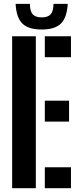

<svg xmlns="http://www.w3.org/2000/svg" viewBox="-20 -991 416 1011"><path d="M43.9 0V-800H168.7V0ZM216 0V-110.3H353.7V0ZM216 -350.6V-460.9H343.7V-350.6ZM216 -689.7V-800H353.7V-689.7ZM199.5 -835.6Q129.7 -835.6 97.9 -866.9Q66 -898.1 62.2 -970.6H137.5Q137.6 -932.5 152 -916Q166.4 -899.5 199.5 -899.5Q232.6 -899.5 247 -916Q261.4 -932.5 261.5 -970.6H336.7Q332.4 -898.1 300.7 -866.9Q268.9 -835.6 199.5 -835.6Z"/></svg>

Font: Big Shoulders Stencil Thin
Style: Regular
Weight: 100
Designer: Patric King
Foundry: XO Type Co
Version: Version 2.001